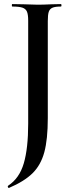

<svg xmlns="http://www.w3.org/2000/svg" viewBox="-20 -645 357 940"><path d="M24 275H23Q20 275 18.5 270.5Q17 266 20 264Q75 228 96.5 154.5Q118 81 118 -40V-544Q118 -574 112 -588Q106 -602 90 -607.5Q74 -613 40 -613Q38 -613 38 -619Q38 -625 40 -625L96 -624Q140 -622 165 -622Q191 -622 233 -624L278 -625Q281 -625 281 -619Q281 -613 278 -613Q250 -613 236.5 -607Q223 -601 218.5 -586.5Q214 -572 214 -542V-67Q214 37 197 100Q180 163 139.5 203Q99 243 24 275Z"/></svg>

Font: Cormorant Unicase SemiBold
Style: Regular
Weight: 600
Designer: Christian Thalmann (Catharsis Fonts)
Foundry: Catharsis Fonts
Version: Version 4.000